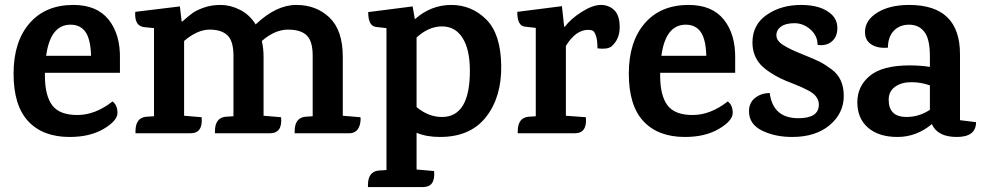

<svg xmlns="http://www.w3.org/2000/svg" viewBox="-20 -540 3985 778"><path d="M162 -245V-234Q162 -153 191.5 -113.5Q221 -74 293.5 -74Q366 -74 436 -129Q456 -114 456 -82.5Q456 -51 400.5 -18Q345 15 262 15Q154 15 94.5 -48.5Q35 -112 35 -241.5Q35 -371 99.5 -445.5Q164 -520 277 -520Q373 -520 420.5 -460Q468 -400 466 -302V-245ZM266 -440Q184 -440 167 -314H349Q347 -382 326 -411Q305 -440 266 -440Z M1395 0H1174V-8Q1174 -63 1218 -67L1247 -69V-315Q1247 -373 1223 -396.5Q1199 -420 1146.5 -420Q1094 -420 1041 -374Q1048 -343 1048 -310V-71L1119 -65Q1125 0 1074 0H851V-8Q851 -63 895 -67L926 -69V-315Q926 -373 902 -396.5Q878 -420 829 -420Q780 -420 726 -374V-71L797 -65Q803 0 752 0H529V-8Q529 -63 573 -67L604 -69V-426L565 -430Q524 -434 528 -492L709 -514L716 -453H719Q745 -476 760 -487Q775 -498 805.5 -509Q836 -520 874.5 -520Q913 -520 952 -500.5Q991 -481 1016 -441Q1099 -520 1180.5 -520Q1262 -520 1315.5 -468.5Q1369 -417 1369 -310V-71L1440 -65Q1443 -59 1439 -38Q1430 0 1395 0Z M1661 -462Q1726 -520 1808.5 -520Q1891 -520 1950 -461.5Q2009 -403 2011 -275Q2013 -147 1949.5 -66Q1886 15 1763 15Q1708 15 1668 -2V147H1669L1739 153Q1745 218 1694 218H1471V210Q1471 155 1515 151L1546 149V-426L1503 -431Q1472 -435 1472 -491L1652 -514ZM1771 -66Q1884 -66 1884 -253Q1884 -339 1854.5 -386Q1825 -433 1771 -433Q1717 -433 1668 -388V-106Q1716 -66 1771 -66Z M2458 -352Q2441 -339 2401 -344Q2401 -377 2395 -394.5Q2389 -412 2382 -415.5Q2375 -419 2363 -419Q2313 -419 2273 -354V-71L2354 -65Q2360 0 2309 0H2078Q2078 0 2078 -8Q2078 -63 2122 -67L2151 -69V-427L2107 -432Q2076 -435 2076 -492L2257 -515L2266 -432H2269Q2293 -464 2337.5 -492Q2382 -520 2414.5 -520Q2447 -520 2469 -499Q2491 -478 2491 -429.5Q2491 -381 2458 -352Z M2655 -245V-234Q2655 -153 2684.5 -113.5Q2714 -74 2786.5 -74Q2859 -74 2929 -129Q2949 -114 2949 -82.5Q2949 -51 2893.5 -18Q2838 15 2755 15Q2647 15 2587.5 -48.5Q2528 -112 2528 -241.5Q2528 -371 2592.5 -445.5Q2657 -520 2770 -520Q2866 -520 2913.5 -460Q2961 -400 2959 -302V-245ZM2759 -440Q2677 -440 2660 -314H2842Q2840 -382 2819 -411Q2798 -440 2759 -440Z M3348 -483Q3373 -461 3373 -426Q3373 -391 3350.5 -372Q3328 -353 3293 -358Q3293 -395 3264 -420.5Q3235 -446 3199.5 -446Q3164 -446 3145 -432.5Q3126 -419 3126 -397Q3126 -375 3153.5 -357.5Q3181 -340 3231.5 -320Q3282 -300 3304 -288.5Q3326 -277 3351 -258Q3399 -222 3399 -151.5Q3399 -81 3342 -33Q3285 15 3190 15Q3120 15 3067.5 -11Q3015 -37 3015 -89Q3015 -124 3040 -143.5Q3065 -163 3099 -163Q3112 -61 3215 -61Q3298 -61 3298 -116Q3298 -152 3254 -174Q3230 -187 3196 -200Q3162 -213 3142.5 -222.5Q3123 -232 3100 -247Q3077 -262 3062 -278Q3029 -315 3029 -368Q3029 -440 3087 -480Q3145 -520 3226 -520Q3307 -520 3348 -483Z M3935 -45Q3935 15 3857 15Q3779 15 3756 -37Q3693 15 3617 15Q3541 15 3497.5 -22.5Q3454 -60 3454 -125.5Q3454 -191 3505 -233Q3556 -275 3666 -275Q3709 -275 3748 -269V-313Q3748 -382 3725.5 -411Q3703 -440 3664 -440Q3625 -440 3601.5 -415Q3578 -390 3578 -347Q3538 -343 3511.5 -359.5Q3485 -376 3485 -410Q3485 -458 3535 -489Q3585 -520 3664 -520Q3870 -520 3870 -320V-53ZM3748 -194Q3712 -207 3672.5 -207Q3633 -207 3607 -188.5Q3581 -170 3581 -136Q3581 -66 3653 -66Q3704 -66 3748 -95Z"/></svg>

Font: Karma
Style: Bold
Weight: 700
Designer: Joana Correia
Foundry: Indian Type Foundry
Version: Version 1.202;PS 1.0;hotconv 1.0.78;makeotf.lib2.5.61930; tt